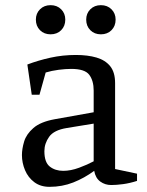

<svg xmlns="http://www.w3.org/2000/svg" viewBox="-20 -713 570 744"><path d="M172 11Q137 11 113 -7Q89 -25 77 -53.5Q65 -82 65 -112Q65 -136 73.5 -164.5Q82 -193 109.5 -217Q137 -241 192 -251L343 -278V-362Q343 -400 326 -423Q309 -446 256 -446Q234 -446 207 -442.5Q180 -439 157 -432L133 -346H103L86 -463Q128 -479 175.5 -489.5Q223 -500 274 -500Q320 -500 354 -490Q388 -480 407 -456.5Q426 -433 426 -391V-58L511 -40V-12Q483 -3 457 0.5Q431 4 411 4Q387 4 368.5 -9.5Q350 -23 345 -51Q307 -23 264 -6Q221 11 172 11ZM225 -51Q254 -51 286.5 -63Q319 -75 343 -88V-234L239 -217Q189 -209 170.5 -183Q152 -157 152 -127Q152 -84 173 -67.5Q194 -51 225 -51ZM176 -580Q151 -580 135 -596Q119 -612 119 -637Q119 -661 135 -677Q151 -693 176 -693Q201 -693 217 -677Q233 -661 233 -637Q233 -612 217 -596Q201 -580 176 -580ZM371 -580Q346 -580 330 -596Q314 -612 314 -637Q314 -661 330 -677Q346 -693 371 -693Q396 -693 412 -677Q428 -661 428 -637Q428 -612 412 -596Q396 -580 371 -580Z"/></svg>

Font: Manuale
Style: Regular
Weight: 400
Designer: Eduardo Tunni / Pablo Cosgaya
Foundry: Eduardo Tunni / Pablo Cosgaya
Version: Version 1.002